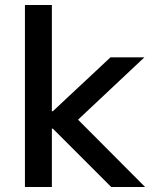

<svg xmlns="http://www.w3.org/2000/svg" viewBox="-20 -750 640 770"><path d="M80 0V-730H188V-304H192L423 -520H559L293 -270L562 0H426L192 -234H188V0Z"/></svg>

Font: M PLUS Code Latin 60 Medium
Style: Regular
Weight: 500
Width: 7
Monospace: yes
Designer: Coji Morishita
Foundry: UNDERFOREST DESIGN
Version: Version 1.005; ttfautohint (v1.8.3)